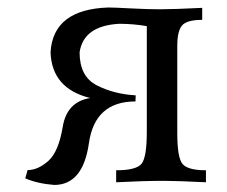

<svg xmlns="http://www.w3.org/2000/svg" viewBox="-20 -496 618 523"><path d="M127.4 7.8Q80.6 3.9 48.8 -10.3L55.2 -32.7Q83.5 -32.7 111.6 -57.6Q139.6 -82.5 150.9 -150.6Q162.1 -218.8 225.6 -229Q121.1 -254.9 117.7 -353.5Q124.5 -470.7 275.4 -475.6Q290.5 -475.6 336.9 -473.1Q383.3 -470.7 414.6 -470.7Q452.1 -470.7 530.8 -474.6V-441.9Q488.8 -441.9 475.8 -426.5Q462.9 -411.1 462.9 -371.1V-133.3Q462.9 -66.4 477.3 -49.3Q491.7 -32.2 541 -32.2V0.5Q460.9 -3.4 426.8 -3.4Q370.6 -3.4 296.4 0.5V-32.2Q351.1 -32.2 365.5 -49.8Q379.9 -67.4 379.9 -137.2V-424.8Q342.8 -431.2 304.7 -431.2Q207.5 -425.8 196.8 -353.5Q196.8 -287.6 243.4 -263.7Q290 -239.7 349.6 -236.3L349.1 -219.7Q238.3 -219.7 222.2 -106Q206.1 7.8 127.4 7.8Z"/></svg>

Font: Almanac
Style: Regular
Weight: 400
Designer: Eden's Almanac
Version: Version 3.501;March 28, 2021;FontCreator 13.0.0.2683 64-bit